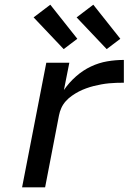

<svg xmlns="http://www.w3.org/2000/svg" viewBox="-20 -797 590 817"><path d="M74 0 177 -530H275L252 -414Q274 -446 303.5 -472Q333 -498 367 -514Q401 -530 436.5 -536Q472 -542 507 -542V-445Q491 -445 475.5 -444.5Q460 -444 444 -442.5Q428 -441 411.5 -438Q395 -435 379 -431Q363 -427 346.5 -421Q330 -415 315.5 -407.5Q301 -400 286 -389.5Q271 -379 259.5 -366Q248 -353 241 -337.5Q234 -322 231 -306L172 0ZM434 -588 306 -723 377 -777 492 -632ZM251 -588 123 -723 194 -777 309 -632Z"/></svg>

Font: Lode Dark Term
Style: Bold Italic
Weight: 700
Italic angle: -11°
Monospace: yes
Designer: Belleve Invis
Foundry: Belleve Invis
Version: Version 29.2.0